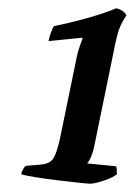

<svg xmlns="http://www.w3.org/2000/svg" viewBox="-20 -788 325 463"><path d="M197 -345Q192 -345 169 -347.5Q146 -350 117 -353.5Q88 -357 63.5 -361Q39 -365 31 -368Q33 -375 36 -380.5Q39 -386 42 -388L77 -391Q101 -393 109 -406.5Q117 -420 124 -451L165 -650Q168 -665 173 -678.5Q178 -692 179 -695L178 -697L97 -689Q99 -699 103 -710Q107 -721 110 -725Q150 -733 192.5 -745Q235 -757 260 -768Q278 -764 285 -751Q274 -735 268 -719.5Q262 -704 255 -668L207 -434Q205 -423 200 -411Q195 -399 190 -394L260 -387Q261 -385 261.5 -379.5Q262 -374 262 -368Q253 -360 230.5 -352.5Q208 -345 197 -345Z"/></svg>

Font: Texturina SemiBold
Style: Italic
Weight: 600
Italic angle: -11°
Designer: Guillermo Torres Carreño
Foundry: Omnibus-Type
Version: Version 1.002; ttfautohint (v1.8.3)